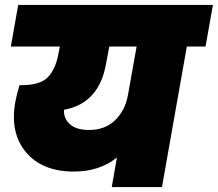

<svg xmlns="http://www.w3.org/2000/svg" viewBox="-20 -760 885 780"><path d="M342 -232Q407 -232 448 -272Q489 -312 500 -375L535 -571H424L411 -502Q383 -340 240 -314Q238 -279 264 -255.5Q290 -232 342 -232ZM24 -571 54 -740H845L815 -571H739L638 0H434L455 -120Q384 -63 280 -63Q152 -63 86 -141Q20 -219 42 -345Q47 -372 59 -414H67Q144 -414 175 -447Q206 -480 217 -540L223 -571Z"/></svg>

Font: Poppins Black
Style: Italic
Weight: 900
Italic angle: -10°
Designer: Ninad Kale (Devanagari), Jonny Pinhorn (Latin)
Foundry: Indian Type Foundry
Version: Version 3.200;PS 1.000;hotconv 16.6.54;makeotf.lib2.5.65590